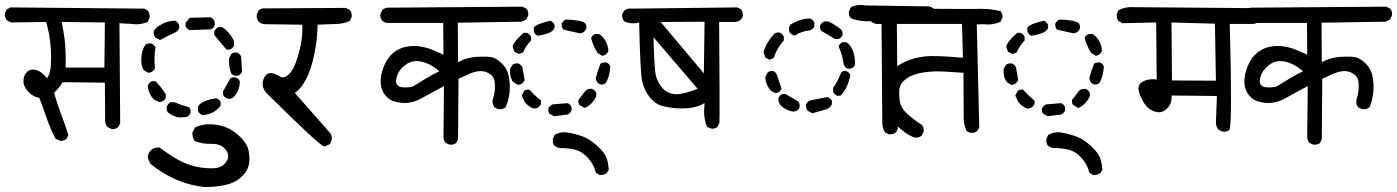

<svg xmlns="http://www.w3.org/2000/svg" viewBox="-31 -588 5661 778"><path d="M421 -65 405 -73Q394 -85 395 -103L394 -253L223 -255Q208 -230 188 -212Q202 -163 217.5 -123Q233 -83 246 -40L238 -25Q227 -15 211 -18L194 -26Q173 -66 158.5 -108.5Q144 -151 128 -192Q103 -195 83 -217Q63 -239 64 -261.5Q65 -284 79 -297Q93 -310 115 -304.5Q137 -299 160 -271Q173 -291 175 -323.5Q177 -356 175 -388.5Q173 -421 168 -448Q163 -475 156 -499L18 -497Q6 -499 -4 -507Q-13 -518 -11 -535L-4 -550L12 -558L553 -553L568 -545Q577 -533 575 -516L568 -500Q539 -486 502 -491L453 -494L456 -88L448 -73Q438 -64 421 -65ZM392 -314 394 -497 219 -499Q225 -469 230.5 -432Q236 -395 235 -314Z M800 170Q739 164 684.5 140.5Q630 117 581 78Q570 64 568 47Q570 31 581 20Q595 8 616 10Q663 45 694.5 61.5Q726 78 758 86Q790 94 829 94Q868 94 885.5 68.5Q903 43 883.5 18.5Q864 -6 827 -5Q790 -4 759 -16Q747 -30 749 -52L759 -71Q794 -89 841 -83Q892 -77 930 -44.5Q968 -12 975.5 18.5Q983 49 977.5 78Q972 107 945.5 130.5Q919 154 880 162Q841 170 800 170ZM697 -112Q670 -115 649 -133Q642 -143 645 -156Q650 -169 661 -174H675Q704 -162 736 -153Q743 -144 741 -131Q736 -119 725 -114ZM788 -122Q775 -128 771 -140V-155Q776 -167 795.5 -176.5Q815 -186 846 -190Q858 -185 863 -174V-160Q847 -139 827 -130.5Q807 -122 788 -122ZM615 -174 594 -184Q569 -208 568 -242Q573 -254 585 -259H599Q622 -236 641 -206V-192Q636 -180 624 -176ZM891 -188Q878 -193 873 -204V-218L902 -270Q911 -277 925 -274Q937 -269 941 -257Q939 -214 912 -192Q905 -186 891 -188ZM919 -281 907 -288Q895 -317 897 -352L907 -370Q916 -377 930 -375Q942 -370 946 -358L950 -298Q945 -286 933 -281ZM569 -293 551 -304Q539 -325 542 -352Q542 -382 558 -407Q569 -414 582 -412Q594 -407 599 -396Q592 -355 597 -312Q592 -300 580 -295ZM887 -387Q864 -414 837 -446V-460Q843 -473 854 -478H870Q900 -457 916 -425L918 -404Q912 -392 900 -387ZM618 -426 599 -435Q590 -447 592 -462Q603 -480 620 -487Q645 -504 679 -504Q691 -498 695 -486V-473Q688 -459 673 -453.5Q658 -448 618 -426ZM738 -466Q726 -471 721 -482V-496L738 -516L822 -518Q834 -513 839 -500V-486Q834 -473 822 -469Z M1282 5Q1260 -1 1047 -213Q1031 -233 1033.5 -253Q1036 -273 1047 -284Q1058 -295 1074 -291Q1090 -287 1103.5 -278Q1117 -269 1134.5 -282.5Q1152 -296 1164 -325.5Q1176 -355 1186 -398Q1196 -441 1194 -488L1039 -490Q1026 -492 1017 -500Q1008 -513 1009 -529L1017 -546Q1028 -556 1045 -554L1370 -556L1386 -548Q1396 -537 1394 -519L1386 -503Q1363 -492 1334 -491Q1305 -490 1256 -488Q1255 -426 1242 -365Q1229 -304 1209 -266.5Q1189 -229 1164 -211L1305 -51Q1316 -38 1313 -21L1306 -5Q1295 3 1282 5Z M1790 -2 1775 -9Q1767 -19 1766 -30L1768 -239Q1722 -215 1680.5 -191.5Q1639 -168 1600 -171Q1561 -174 1542 -190Q1523 -206 1516 -227.5Q1509 -249 1512.5 -275Q1516 -301 1528.5 -328.5Q1541 -356 1563.5 -374.5Q1586 -393 1614.5 -398.5Q1643 -404 1670 -400Q1697 -396 1720 -386.5Q1743 -377 1766 -366L1765 -495H1539Q1526 -496 1518 -504Q1509 -515 1510 -531L1518 -548Q1532 -559 1550 -557L2086 -561L2102 -553Q2112 -542 2109 -524L2102 -510Q2091 -502 2079 -500L1824 -496L1825 -336Q1860 -355 1899.5 -357.5Q1939 -360 1959.5 -356.5Q1980 -353 2002.5 -331Q2025 -309 2031 -277Q2037 -245 2033.5 -212.5Q2030 -180 2018 -153Q2005 -143 1987 -146L1973 -153Q1963 -164 1965 -182Q1971 -200 1973.5 -219Q1976 -238 1973 -259Q1970 -280 1949 -291.5Q1928 -303 1905 -299Q1882 -295 1864 -286Q1846 -277 1827 -269L1825 -24L1818 -9Q1808 0 1790 -2ZM1649 -242Q1673 -256 1698.5 -272Q1724 -288 1749 -299Q1724 -322 1694.5 -333Q1665 -344 1641.5 -339Q1618 -334 1597.5 -312.5Q1577 -291 1574 -263.5Q1571 -236 1603.5 -234Q1636 -232 1649 -242Z M2399 121 2384 113Q2375 78 2352 52.5Q2329 27 2302.5 19.5Q2276 12 2239 12Q2226 10 2216 3Q2207 -8 2209 -24L2216 -41Q2241 -56 2272 -50.5Q2303 -45 2331.5 -34.5Q2360 -24 2390.5 4.5Q2421 33 2427.5 54Q2434 75 2436 99L2428 113Q2417 122 2399 121ZM2214 -117 2196 -127Q2189 -135 2191 -148Q2196 -160 2208 -165L2269 -170Q2281 -165 2285 -153V-141Q2280 -129 2269 -124ZM2132 -148Q2111 -155 2095 -175L2083 -201L2093 -220Q2101 -226 2114 -225Q2135 -202 2161 -180V-167Q2156 -155 2144 -150ZM2337 -151 2318 -162Q2311 -170 2313 -183L2342 -221Q2354 -230 2368 -228Q2380 -223 2385 -211V-198Q2373 -170 2345 -153ZM2067 -244 2048 -256Q2033 -278 2036 -309L2046 -326Q2057 -333 2069 -331Q2081 -326 2086 -315Q2090 -294 2095 -263Q2089 -251 2078 -246ZM2401 -246Q2389 -251 2385 -263L2383 -272Q2391 -301 2402 -330Q2412 -336 2426 -335Q2438 -330 2442 -318Q2439 -275 2423 -251Q2414 -244 2401 -246ZM2409 -362 2391 -373Q2373 -400 2364 -434Q2369 -446 2381 -450H2396Q2411 -442 2422 -423.5Q2433 -405 2434 -381Q2429 -369 2418 -364ZM2071 -369 2053 -379 2046 -400Q2052 -421 2091 -455H2104Q2116 -450 2121 -438V-424Q2100 -403 2089 -376ZM2148 -443Q2137 -448 2132 -460V-476Q2141 -491 2199 -504Q2211 -499 2216 -487V-474Q2209 -460 2190.5 -453.5Q2172 -447 2148 -443ZM2318 -453Q2285 -460 2252 -468Q2244 -478 2245 -492Q2251 -504 2262 -509Q2324 -507 2340 -494Q2347 -485 2345 -473Q2340 -460 2328 -455Z M2850 -67 2834 -74Q2822 -103 2822 -138L2824 -170Q2797 -155 2768 -151Q2739 -147 2708.5 -149.5Q2678 -152 2650.5 -159.5Q2623 -167 2602 -193.5Q2581 -220 2572 -254.5Q2563 -289 2559 -497Q2527 -488 2498 -502Q2489 -513 2490 -530L2498 -545Q2512 -556 2531 -553L2956 -558L2971 -551Q2981 -540 2979 -522L2971 -508Q2960 -500 2948 -499H2883Q2886 -118 2884 -90L2876 -74Q2867 -65 2850 -67ZM2796 -228 2617 -437Q2620 -301 2628 -276.5Q2636 -252 2652.5 -232Q2669 -212 2698.5 -207Q2728 -202 2796 -228ZM2824 -500 2646 -499 2821 -291Z M3570 -44 3555 -52Q3542 -73 3544 -101L3541 -501Q3510 -501 3477.5 -502Q3445 -503 3417 -514Q3407 -525 3409 -542L3417 -559Q3443 -572 3477 -566L3736 -562L3752 -554Q3762 -542 3760 -524L3752 -509Q3741 -501 3729 -500H3603L3607 -67L3600 -52Q3588 -42 3570 -44ZM3261 -129 3242 -139Q3234 -149 3235 -164Q3240 -176 3252 -181Q3288 -188 3323 -195Q3335 -190 3340 -179V-166Q3331 -148 3314 -144ZM3181 -136Q3155 -141 3138 -156Q3121 -171 3123 -190Q3128 -202 3140 -207H3152Q3190 -186 3204 -176Q3211 -168 3209 -153Q3204 -141 3192 -137ZM3361 -200Q3349 -206 3345 -217V-232Q3365 -261 3378 -295Q3386 -302 3398 -300Q3410 -295 3415 -283Q3402 -225 3374 -200ZM3111 -211 3092 -221Q3071 -245 3070 -276L3080 -295Q3090 -302 3103 -300Q3115 -295 3120.5 -275Q3126 -255 3136 -229Q3131 -217 3119 -212ZM3404 -310Q3392 -315 3388 -326Q3383 -365 3367 -400Q3372 -412 3384 -417H3398Q3414 -408 3424 -385Q3434 -362 3434 -326Q3429 -314 3417 -310ZM3088 -346 3070 -355 3063 -376Q3068 -397 3080 -416Q3092 -435 3106 -451Q3114 -458 3128 -456Q3140 -451 3145 -440V-424Q3117 -393 3104 -353ZM3353 -430 3297 -463Q3290 -472 3292 -484Q3297 -496 3309 -501H3325Q3352 -489 3378 -468Q3384 -460 3383 -446Q3378 -434 3366 -430ZM3188 -443 3171 -453Q3164 -463 3166 -477L3172 -488Q3189 -499 3209 -506Q3229 -513 3252 -513Q3264 -508 3269 -496V-482Q3264 -469 3251 -465Q3217 -462 3188 -443Z M3900 -50 3886 -57Q3871 -88 3874 -125L3873 -293Q3836 -296 3796.5 -298Q3757 -300 3726 -296.5Q3695 -293 3672.5 -285Q3650 -277 3633 -262Q3616 -247 3613.5 -227Q3611 -207 3615 -179Q3619 -151 3644 -128Q3669 -105 3704 -82Q3714 -71 3712 -55L3704 -39Q3692 -28 3674 -31Q3653 -39 3634.5 -52.5Q3616 -66 3593.5 -88.5Q3571 -111 3560 -148Q3549 -185 3551.5 -216Q3554 -247 3562 -265.5Q3570 -284 3589 -305Q3608 -326 3642.5 -340.5Q3677 -355 3717 -359.5Q3757 -364 3871 -354L3867 -491H3517L3501 -499Q3492 -510 3493 -526L3501 -542Q3527 -556 3543 -555Q3559 -554 3733.5 -552.5Q3908 -551 3943.5 -552Q3979 -553 4023 -543Q4033 -532 4031 -515L4023 -500Q3991 -485 3951 -490L3927 -489L3937 -72L3929 -57Q3918 -48 3900 -50Z M4399 121 4384 113Q4375 78 4352 52.5Q4329 27 4302.5 19.5Q4276 12 4239 12Q4226 10 4216 3Q4207 -8 4209 -24L4216 -41Q4241 -56 4272 -50.5Q4303 -45 4331.5 -34.5Q4360 -24 4390.5 4.5Q4421 33 4427.5 54Q4434 75 4436 99L4428 113Q4417 122 4399 121ZM4214 -117 4196 -127Q4189 -135 4191 -148Q4196 -160 4208 -165L4269 -170Q4281 -165 4285 -153V-141Q4280 -129 4269 -124ZM4132 -148Q4111 -155 4095 -175L4083 -201L4093 -220Q4101 -226 4114 -225Q4135 -202 4161 -180V-167Q4156 -155 4144 -150ZM4337 -151 4318 -162Q4311 -170 4313 -183L4342 -221Q4354 -230 4368 -228Q4380 -223 4385 -211V-198Q4373 -170 4345 -153ZM4067 -244 4048 -256Q4033 -278 4036 -309L4046 -326Q4057 -333 4069 -331Q4081 -326 4086 -315Q4090 -294 4095 -263Q4089 -251 4078 -246ZM4401 -246Q4389 -251 4385 -263L4383 -272Q4391 -301 4402 -330Q4412 -336 4426 -335Q4438 -330 4442 -318Q4439 -275 4423 -251Q4414 -244 4401 -246ZM4409 -362 4391 -373Q4373 -400 4364 -434Q4369 -446 4381 -450H4396Q4411 -442 4422 -423.5Q4433 -405 4434 -381Q4429 -369 4418 -364ZM4071 -369 4053 -379 4046 -400Q4052 -421 4091 -455H4104Q4116 -450 4121 -438V-424Q4100 -403 4089 -376ZM4148 -443Q4137 -448 4132 -460V-476Q4141 -491 4199 -504Q4211 -499 4216 -487V-474Q4209 -460 4190.5 -453.5Q4172 -447 4148 -443ZM4318 -453Q4285 -460 4252 -468Q4244 -478 4245 -492Q4251 -504 4262 -509Q4324 -507 4340 -494Q4347 -485 4345 -473Q4340 -460 4328 -455Z M4923 -55 4907 -62Q4897 -73 4896 -89L4900 -199L4716 -201Q4719 -171 4700.5 -151Q4682 -131 4660.5 -133.5Q4639 -136 4621.5 -150.5Q4604 -165 4588.5 -202.5Q4573 -240 4596 -255Q4619 -270 4656 -266L4654 -497L4518 -494L4502 -502Q4493 -513 4494 -531L4502 -547Q4528 -561 4562 -559L5053 -555L5070 -545Q5080 -534 5078 -516L5070 -500Q5059 -492 5047 -491H4952Q4963 -90 4951 -62Q4940 -52 4923 -55ZM4896 -261 4892 -492 4716 -497 4718 -262Z M5290 -2 5275 -9Q5267 -19 5266 -30L5268 -239Q5222 -215 5180.5 -191.5Q5139 -168 5100 -171Q5061 -174 5042 -190Q5023 -206 5016 -227.5Q5009 -249 5012.5 -275Q5016 -301 5028.5 -328.5Q5041 -356 5063.5 -374.5Q5086 -393 5114.5 -398.5Q5143 -404 5170 -400Q5197 -396 5220 -386.5Q5243 -377 5266 -366L5265 -495H5039Q5026 -496 5018 -504Q5009 -515 5010 -531L5018 -548Q5032 -559 5050 -557L5586 -561L5602 -553Q5612 -542 5609 -524L5602 -510Q5591 -502 5579 -500L5324 -496L5325 -336Q5360 -355 5399.5 -357.5Q5439 -360 5459.5 -356.5Q5480 -353 5502.5 -331Q5525 -309 5531 -277Q5537 -245 5533.5 -212.5Q5530 -180 5518 -153Q5505 -143 5487 -146L5473 -153Q5463 -164 5465 -182Q5471 -200 5473.5 -219Q5476 -238 5473 -259Q5470 -280 5449 -291.5Q5428 -303 5405 -299Q5382 -295 5364 -286Q5346 -277 5327 -269L5325 -24L5318 -9Q5308 0 5290 -2ZM5149 -242Q5173 -256 5198.5 -272Q5224 -288 5249 -299Q5224 -322 5194.5 -333Q5165 -344 5141.5 -339Q5118 -334 5097.5 -312.5Q5077 -291 5074 -263.5Q5071 -236 5103.5 -234Q5136 -232 5149 -242Z"/></svg>

Font: NaniFont Regular
Style: Regular
Weight: 400
Designer: Nanigashitei
Version: Version 1.036